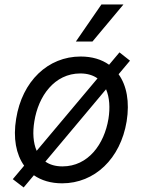

<svg xmlns="http://www.w3.org/2000/svg" viewBox="-20 -804 637 854"><path d="M85.2 29.8 130.7 -24.5C164.1 -1.4 206.3 11.4 256.4 11.4C400.9 11.4 516 -98 543.3 -264.2C557.2 -350.9 543.7 -423.3 507.5 -473.7L558.2 -534.1L511.4 -571L465.2 -516C431.8 -539.8 389.2 -552.6 338.8 -552.6C193.5 -552.6 78.5 -443.2 51.8 -275.6C37.6 -189.3 51.5 -117.5 87.4 -67.1L36.9 -7.1ZM132.8 -264.2C150.6 -376.4 221.9 -477.3 337.4 -477.3C369 -477.3 394.5 -469.1 413.7 -455.3L143.1 -133.2C127.5 -169 124.6 -215.2 132.8 -264.2ZM181.8 -85.2 451.7 -407C467.3 -370.7 470.2 -324.6 462.4 -275.6C443.9 -163 372.5 -63.9 257.8 -63.9C226.2 -63.9 201 -71.7 181.8 -85.2ZM317.5 -619.3H391.3L529.1 -784.1H431.1Z"/></svg>

Font: Magic Ui Pro
Style: Italic
Weight: 400
Italic angle: -9.39999°
Designer: Stefan Endress, Andreas Faust
Version: Version 1.000;FEAKit 1.0